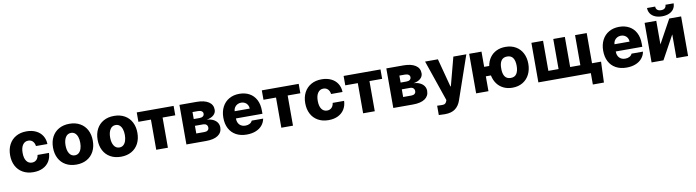

<svg xmlns="http://www.w3.org/2000/svg" viewBox="-33 -1526 9192 2534"><g transform="rotate(-10 4562.5 -259.5)"><path d="M32.2 -263.7Q32.2 -344.7 64.5 -406.5Q96.7 -468.3 157 -502.7Q217.3 -537.1 298.8 -537.1Q370.6 -537.1 425.3 -510.7Q480 -484.4 510.5 -436.3Q541 -388.2 543 -324.2H389.6Q383.8 -365.2 360.6 -388.7Q337.4 -412.1 300.8 -412.1Q254.4 -412.1 227.3 -373.8Q200.2 -335.4 200.2 -265.6Q200.2 -194.8 227.1 -156.5Q253.9 -118.2 300.8 -118.2Q336.9 -118.2 360.8 -140.9Q384.8 -163.6 389.6 -205.1H543Q540.5 -140.6 510.3 -92Q480 -43.5 425.8 -16.8Q371.6 9.8 298.8 9.8Q216.8 9.8 156.5 -24.7Q96.2 -59.1 64.2 -120.8Q32.2 -182.6 32.2 -263.7Z M607.4 -263.7Q607.4 -345.2 639.6 -407Q671.9 -468.8 732.2 -502.9Q792.5 -537.1 874 -537.1Q955.6 -537.1 1015.9 -502.9Q1076.2 -468.8 1108.4 -407Q1140.6 -345.2 1140.6 -263.7Q1140.6 -182.1 1108.4 -120.4Q1076.2 -58.6 1015.9 -24.4Q955.6 9.8 874 9.8Q792.5 9.8 732.2 -24.4Q671.9 -58.6 639.6 -120.4Q607.4 -182.1 607.4 -263.7ZM972.7 -264.6Q972.7 -309.1 961.2 -343.3Q949.7 -377.4 927.7 -396.2Q905.8 -415 875 -415Q827.6 -415 801.5 -374Q775.4 -333 775.4 -264.6Q775.4 -196.3 801.5 -155.3Q827.6 -114.3 875 -114.3Q905.8 -114.3 927.7 -133.1Q949.7 -151.9 961.2 -186Q972.7 -220.2 972.7 -264.6Z M1205.1 -263.7Q1205.1 -345.2 1237.3 -407Q1269.5 -468.8 1329.8 -502.9Q1390.1 -537.1 1471.7 -537.1Q1553.2 -537.1 1613.5 -502.9Q1673.8 -468.8 1706.1 -407Q1738.3 -345.2 1738.3 -263.7Q1738.3 -182.1 1706.1 -120.4Q1673.8 -58.6 1613.5 -24.4Q1553.2 9.8 1471.7 9.8Q1390.1 9.8 1329.8 -24.4Q1269.5 -58.6 1237.3 -120.4Q1205.1 -182.1 1205.1 -263.7ZM1570.3 -264.6Q1570.3 -309.1 1558.8 -343.3Q1547.4 -377.4 1525.4 -396.2Q1503.4 -415 1472.7 -415Q1425.3 -415 1399.2 -374Q1373 -333 1373 -264.6Q1373 -196.3 1399.2 -155.3Q1425.3 -114.3 1472.7 -114.3Q1503.4 -114.3 1525.4 -133.1Q1547.4 -151.9 1558.8 -186Q1570.3 -220.2 1570.3 -264.6Z M1776.4 -530.3H2270.5V-404.3H2100.6V0H1944.3V-404.3H1776.4Z M2348.6 -530.3H2577.1Q2680.2 -530.3 2738 -493.2Q2795.9 -456.1 2795.9 -386.7Q2795.9 -344.7 2762.7 -315.2Q2729.5 -285.6 2669.9 -275.4Q2720.7 -272.5 2756.3 -254.4Q2792 -236.3 2810.1 -208Q2828.1 -179.7 2828.1 -145.5Q2828.1 -75.7 2772.5 -37.8Q2716.8 0 2612.3 0H2348.6ZM2671.9 -168.9Q2671.9 -193.8 2656 -208.3Q2640.1 -222.7 2612.3 -222.7H2502V-120.1H2612.3Q2640.1 -120.1 2656 -133.1Q2671.9 -146 2671.9 -168.9ZM2642.6 -361.3Q2642.6 -382.3 2625 -394.8Q2607.4 -407.2 2577.1 -407.2H2502V-313.5H2581.1Q2609.9 -313.5 2626.2 -326.2Q2642.6 -338.9 2642.6 -361.3Z M2889.6 -262.7Q2889.6 -344.2 2921.9 -406.5Q2954.1 -468.8 3013.4 -502.9Q3072.8 -537.1 3151.4 -537.1Q3226.6 -537.1 3284.4 -505.9Q3342.3 -474.6 3374.8 -413.6Q3407.2 -352.5 3407.2 -266.6V-224.6H3051.8V-221.7Q3051.8 -170.4 3081.1 -139.9Q3110.4 -109.4 3160.2 -109.4Q3193.4 -109.4 3217.5 -122.8Q3241.7 -136.2 3252 -160.2H3405.3Q3395.5 -108.4 3362.8 -70.1Q3330.1 -31.7 3277.6 -11Q3225.1 9.8 3157.2 9.8Q3074.7 9.8 3014.4 -23.2Q2954.1 -56.2 2921.9 -117.4Q2889.6 -178.7 2889.6 -262.7ZM3253.9 -321.3Q3253.4 -349.1 3240.7 -371.1Q3228 -393.1 3205.6 -405.5Q3183.1 -418 3155.3 -418Q3126.5 -418 3103.3 -405.3Q3080.1 -392.6 3066.4 -370.6Q3052.7 -348.6 3051.8 -321.3Z M3452.6 -530.3H3946.8V-404.3H3776.9V0H3620.6V-404.3H3452.6Z M3987.3 -263.7Q3987.3 -344.7 4019.5 -406.5Q4051.8 -468.3 4112.1 -502.7Q4172.4 -537.1 4253.9 -537.1Q4325.7 -537.1 4380.4 -510.7Q4435.1 -484.4 4465.6 -436.3Q4496.1 -388.2 4498 -324.2H4344.7Q4338.9 -365.2 4315.7 -388.7Q4292.5 -412.1 4255.9 -412.1Q4209.5 -412.1 4182.4 -373.8Q4155.3 -335.4 4155.3 -265.6Q4155.3 -194.8 4182.1 -156.5Q4209 -118.2 4255.9 -118.2Q4292 -118.2 4315.9 -140.9Q4339.8 -163.6 4344.7 -205.1H4498Q4495.6 -140.6 4465.3 -92Q4435.1 -43.5 4380.9 -16.8Q4326.7 9.8 4253.9 9.8Q4171.9 9.8 4111.6 -24.7Q4051.3 -59.1 4019.3 -120.8Q3987.3 -182.6 3987.3 -263.7Z M4548.8 -530.3H5043V-404.3H4873V0H4716.8V-404.3H4548.8Z M5121.1 -530.3H5349.6Q5452.6 -530.3 5510.5 -493.2Q5568.4 -456.1 5568.4 -386.7Q5568.4 -344.7 5535.2 -315.2Q5502 -285.6 5442.4 -275.4Q5493.2 -272.5 5528.8 -254.4Q5564.5 -236.3 5582.5 -208Q5600.6 -179.7 5600.6 -145.5Q5600.6 -75.7 5544.9 -37.8Q5489.3 0 5384.8 0H5121.1ZM5444.3 -168.9Q5444.3 -193.8 5428.5 -208.3Q5412.6 -222.7 5384.8 -222.7H5274.4V-120.1H5384.8Q5412.6 -120.1 5428.5 -133.1Q5444.3 -146 5444.3 -168.9ZM5415 -361.3Q5415 -382.3 5397.5 -394.8Q5379.9 -407.2 5349.6 -407.2H5274.4V-313.5H5353.5Q5382.3 -313.5 5398.7 -326.2Q5415 -338.9 5415 -361.3Z M5696.3 196.3V71.3Q5717.8 73.2 5760.7 73.2Q5776.9 73.2 5787.4 70.8Q5797.9 68.4 5807.1 60.1Q5816.4 51.8 5823.2 35.2L5829.1 18.6L5640.6 -530.3H5812.5L5913.1 -149.4H5918.9L6019.5 -530.3H6193.4L5992.2 51.8Q5968.8 122.1 5917.7 160.6Q5866.7 199.2 5778.3 199.2Q5728.5 199.2 5696.3 196.3Z M6396.5 -326.2H6463.9Q6475.1 -389.6 6508.5 -437.3Q6542 -484.9 6595.5 -511Q6648.9 -537.1 6717.8 -537.1Q6796.9 -537.1 6855.7 -502.7Q6914.6 -468.3 6946 -406.7Q6977.5 -345.2 6977.5 -265.6Q6977.5 -185.5 6946 -123Q6914.6 -60.5 6855.7 -25.4Q6796.9 9.8 6717.8 9.8Q6650.4 9.8 6597.4 -16.4Q6544.4 -42.5 6510.7 -89.6Q6477.1 -136.7 6464.8 -199.2H6396.5V0H6231.4V-530.3H6396.5ZM6821.3 -265.6Q6821.3 -333.5 6796.4 -370.8Q6771.5 -408.2 6717.8 -408.2Q6664.1 -408.2 6638.7 -370.8Q6613.3 -333.5 6614.3 -265.6Q6613.3 -196.8 6638.7 -158.9Q6664.1 -121.1 6717.8 -121.1Q6771.5 -121.1 6796.4 -159.2Q6821.3 -197.3 6821.3 -265.6Z M7917 152.3H7768.6V0H7065.4V-530.3H7221.7V-127H7358.4V-530.3H7513.7V-127H7650.4V-530.3H7806.6V-126H7927.7Z M7980 -262.7Q7980 -344.2 8012.2 -406.5Q8044.4 -468.8 8103.8 -502.9Q8163.1 -537.1 8241.7 -537.1Q8316.9 -537.1 8374.8 -505.9Q8432.6 -474.6 8465.1 -413.6Q8497.6 -352.5 8497.6 -266.6V-224.6H8142.1V-221.7Q8142.1 -170.4 8171.4 -139.9Q8200.7 -109.4 8250.5 -109.4Q8283.7 -109.4 8307.9 -122.8Q8332 -136.2 8342.3 -160.2H8495.6Q8485.8 -108.4 8453.1 -70.1Q8420.4 -31.7 8367.9 -11Q8315.4 9.8 8247.6 9.8Q8165 9.8 8104.7 -23.2Q8044.4 -56.2 8012.2 -117.4Q7980 -178.7 7980 -262.7ZM8344.2 -321.3Q8343.8 -349.1 8331.1 -371.1Q8318.4 -393.1 8295.9 -405.5Q8273.4 -418 8245.6 -418Q8216.8 -418 8193.6 -405.3Q8170.4 -392.6 8156.7 -370.6Q8143.1 -348.6 8142.1 -321.3Z M8912.6 -530.3H9071.8V0H8915.5V-317.4L8741.7 0H8582.5V-530.3H8738.8V-213.9ZM8826.7 -575.2Q8772.5 -575.2 8732.2 -592.8Q8691.9 -610.4 8669.9 -642.8Q8647.9 -675.3 8647.9 -717.8H8757.3Q8756.3 -692.4 8773.7 -674.8Q8791 -657.2 8826.7 -657.2Q8861.3 -657.2 8878.2 -674.3Q8895 -691.4 8895 -717.8H9004.4Q9004.4 -675.3 8982.7 -642.8Q8960.9 -610.4 8920.7 -592.8Q8880.4 -575.2 8826.7 -575.2Z"/></g></svg>

Font: Pretendard JP ExtraBold
Style: Regular
Weight: 800
Designer: Base glyphs from Inter by Rasmus Andersson; Hangeul glyphs from Noto Sans CJK(Source Han Sans) by Jang Soo-young and Kan
Foundry: Kil Hyung-jin
Version: Version 1.309